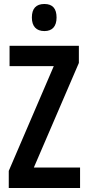

<svg xmlns="http://www.w3.org/2000/svg" viewBox="-20 -944 443 964"><path d="M203 -924C161 -924 140 -901 140 -856C140 -812 162 -788 203 -788C243 -788 264 -812 264 -856C264 -900 245 -924 203 -924ZM382 0V-103H150L376 -628V-714H28V-612H250L24 -86V0Z"/></svg>

Font: Noto Sans Myanmar UI ExtraCondensed SemiBold
Style: Regular
Weight: 600
Width: 2
Designer: Monotype Design Team
Foundry: Monotype Imaging Inc.
Version: Version 2.103